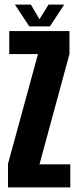

<svg xmlns="http://www.w3.org/2000/svg" viewBox="-20 -809 342 829"><path d="M14.5 0H283.5V-99.5H150.5L280 -576V-675H20V-575.5H144L14.5 -101.5ZM106.5 -695H195.5L257 -789H189.5L150.5 -726L113.5 -789H44.5Z"/></svg>

Font: Anybody ExtraCondensed
Style: Bold
Weight: 700
Width: 2
Version: Version 1.113;gftools[0.9.25]